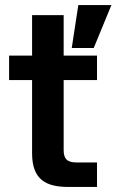

<svg xmlns="http://www.w3.org/2000/svg" viewBox="-20 -740 461 760"><path d="M107 -680V-520H16V-423H107V-133C107 -28 163 0 251 0H364V-97H282C245 -97 232 -112 232 -146V-423H364V-520H232V-680ZM264 -550H351L421 -720H290Z"/></svg>

Font: Aspekta 600
Style: Regular
Weight: 600
Designer: Ivo Dolenc
Version: Version 2.100